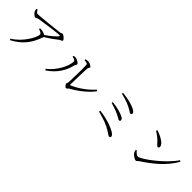

<svg xmlns="http://www.w3.org/2000/svg" viewBox="285 -2033 3389 3389"><g transform="rotate(45 1980.0 -338.5)"><path d="M432 -463C476 -449 514 -434 514 -404C514 -336 392 -102 193 16L211 38C415 -71 513 -204 587 -408L590 -421C682 -476 776 -544 817 -578C839 -595 876 -599 876 -620C876 -645 810 -699 786 -699C771 -699 763 -686 745 -683C691 -675 288 -632 230 -632C202 -632 189 -659 170 -689L147 -682C151 -661 153 -642 162 -625C176 -597 220 -559 242 -559C266 -559 263 -575 302 -583C417 -603 709 -642 758 -642C779 -642 783 -638 770 -619C739 -579 652 -507 570 -452C554 -464 529 -474 500 -480C483 -484 467 -485 437 -486Z M1389 -664 1391 -642C1443 -639 1470 -632 1471 -608C1477 -512 1470 -239 1466 -181C1463 -141 1452 -137 1452 -120C1452 -103 1488 -60 1507 -60C1525 -60 1536 -87 1560 -100C1700 -177 1846 -291 1933 -410L1911 -429C1822 -327 1682 -218 1530 -153C1522 -150 1516 -152 1516 -165C1516 -241 1525 -527 1528 -570C1531 -599 1550 -599 1550 -620C1550 -642 1489 -674 1451 -674C1430 -674 1414 -672 1389 -664ZM1197 -537C1219 -533 1273 -522 1273 -492C1273 -377 1171 -170 1010 -48L1029 -26C1204 -141 1294 -298 1327 -448C1332 -473 1350 -477 1350 -497C1350 -525 1283 -560 1251 -564C1231 -566 1210 -562 1197 -559Z M2656 -572C2656 -597 2641 -614 2588 -641C2533 -668 2433 -700 2278 -715L2273 -691C2420 -655 2502 -620 2577 -574C2603 -558 2616 -545 2633 -546C2645 -546 2656 -556 2656 -572ZM2266 -471 2261 -447C2389 -410 2456 -382 2522 -344C2545 -331 2559 -321 2571 -321C2586 -321 2596 -331 2596 -345C2596 -369 2579 -386 2542 -404C2491 -428 2395 -460 2266 -471ZM2218 -208 2211 -182C2361 -141 2449 -117 2578 -35C2610 -14 2631 6 2651 6C2669 6 2678 -6 2678 -19C2678 -39 2664 -58 2632 -80C2568 -124 2412 -186 2218 -208Z M3174 -678 3161 -656C3247 -601 3288 -567 3337 -510C3363 -481 3374 -471 3387 -471C3403 -471 3414 -482 3414 -502C3414 -573 3283 -643 3174 -678ZM3830 -586C3688 -368 3328 -104 3258 -104C3227 -104 3195 -135 3164 -171L3148 -160C3150 -147 3159 -116 3168 -101C3188 -72 3247 -28 3281 -28C3301 -28 3313 -52 3329 -62C3545 -202 3733 -358 3854 -570Z"/></g></svg>

Font: Noto Serif CJK KR Light
Style: Regular
Weight: 300
Designer: Ryoko NISHIZUKA 西塚涼子 (kana & ideographs); Frank Grießhammer (Latin, Greek & Cyrillic); Wenlong ZHANG 张文龙 (bopomofo); San
Foundry: Adobe
Version: Version 2.001;hotconv 1.1.0;makeotfexe 2.6.0